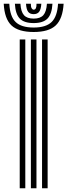

<svg xmlns="http://www.w3.org/2000/svg" viewBox="-56 -1012 362 1032"><path d="M170 0V-800H200V0ZM50 0V-800H80V0ZM110 0V-800H140V0ZM125 -840Q43 -840 5.6 -875.4Q-31.8 -910.8 -36 -992H-6Q-2.5 -923.5 28 -893.8Q58.5 -864 125 -864Q191 -864 221.5 -893.8Q252 -923.5 256 -992H286Q281 -910.8 243.6 -875.4Q206.2 -840 125 -840ZM125 -888Q73.8 -888 50.4 -912.1Q27 -936.2 24 -992H53.8Q56.2 -949.2 72.8 -930.6Q89.2 -912 125 -912Q160.5 -912 177 -930.6Q193.5 -949.2 196.2 -992H226Q222.8 -936.2 199.2 -912.1Q175.8 -888 125 -888ZM125 -936Q104.5 -936 95 -949Q85.5 -962 83.8 -992H109.8Q109.5 -975 114.1 -967.5Q118.8 -960 125 -960Q141.2 -960 140.2 -992H166.2Q164.2 -962 154.6 -949Q145 -936 125 -936Z"/></svg>

Font: Big Shoulders Inline Text Black
Style: Regular
Weight: 900
Designer: Patric King
Foundry: XO Type Co
Version: Version 1.000